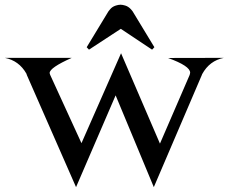

<svg xmlns="http://www.w3.org/2000/svg" viewBox="-40 -770 964 810"><path d="M447.8 -367.7 280.8 19.5 73.2 -453.6 72.8 -455.1 71.3 -459.5Q40 -514.2 -19.5 -525.9H262.7Q169.4 -484.4 169.4 -461.9Q169.4 -460 170.4 -458L171.9 -453.6L303.7 -166L470.7 -545.4L634.8 -164.1L759.8 -453.1L761.2 -458Q762.2 -460.4 762.2 -463.4Q762.2 -491.7 668.9 -525.4L904.3 -525.9Q844.2 -514.2 813 -457.5L811.5 -453.6L608.9 19.5ZM325.7 -570.8 417.5 -722.2Q418.5 -723.6 424.3 -730.5Q433.1 -741.7 448.7 -746.6Q459.5 -750 467.3 -750H468.8H469.7Q476.6 -750 488.3 -746.6Q501.5 -742.7 512.7 -730.5Q518.1 -724.6 519.5 -722.2L611.3 -570.8L601.6 -560.5L469.7 -648.4L335.4 -560.5Z"/></svg>

Font: Modern Antiqua
Style: Regular
Weight: 500
Version: Version 1.0